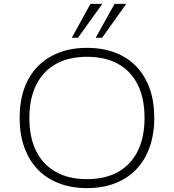

<svg xmlns="http://www.w3.org/2000/svg" viewBox="-20 -959 894 987"><path d="M427 8Q347 8 282.5 -17Q218 -42 173.5 -88.5Q129 -135 105 -201.5Q81 -268 81 -352Q81 -437 104.5 -503.5Q128 -570 173 -616.5Q218 -663 282 -688Q346 -713 427 -713Q508 -713 572 -688.5Q636 -664 681 -617Q726 -570 749.5 -503.5Q773 -437 773 -353Q773 -269 749 -202Q725 -135 680.5 -88.5Q636 -42 572 -17Q508 8 427 8ZM427 -38Q520 -38 586 -74.5Q652 -111 687.5 -181.5Q723 -252 723 -353Q723 -454 688 -524Q653 -594 587 -630.5Q521 -667 427 -667Q334 -667 268 -630.5Q202 -594 166.5 -523.5Q131 -453 131 -352Q131 -252 166 -182Q201 -112 267.5 -75Q334 -38 427 -38ZM349 -765 445 -939H506L381 -765ZM472 -765 569 -939H629L505 -765Z"/></svg>

Font: Nunito Sans 10pt SemiExpanded ExtraLight
Style: Regular
Weight: 250
Width: 6
Designer: Vernon Adams
Foundry: Vernon Adams
Version: Version 3.101;gftools[0.9.27]